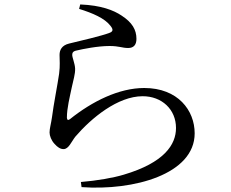

<svg xmlns="http://www.w3.org/2000/svg" viewBox="-20 -798 1040 864"><path d="M344 21 347 44C582 61 856 -14 856 -198C856 -301 781 -402 629 -402C515 -402 395 -342 295 -262C287 -256 282 -257 281 -268C281 -312 294 -361 303 -405C310 -439 319 -464 318 -490C317 -512 305 -539 305 -551C305 -561 309 -568 326 -571C351 -577 419 -591 473 -591C517 -591 529 -582 557 -582C582 -582 594 -597 594 -623C594 -664 575 -697 527 -728C491 -752 436 -774 341 -778L336 -758C397 -739 451 -716 477 -682C490 -666 489 -657 475 -651C437 -636 340 -614 291 -602C258 -594 248 -573 248 -551C248 -528 251 -504 246 -466C239 -417 221 -327 214 -271C210 -242 203 -220 203 -202C203 -187 211 -166 225 -151C239 -135 252 -127 266 -127C289 -127 301 -160 319 -183C391 -267 510 -365 622 -365C708 -365 772 -306 772 -222C772 -147 719 -66 537 -12C491 2 417 15 344 21Z"/></svg>

Font: Source Han Serif SC Medium
Style: Regular
Weight: 500
Designer: Ryoko NISHIZUKA 西塚涼子 (kana & ideographs); Frank Grießhammer (Latin, Greek & Cyrillic); Wenlong ZHANG 张文龙 (bopomofo); San
Foundry: Adobe
Version: Version 2.003;hotconv 1.1.1;makeotfexe 2.6.0